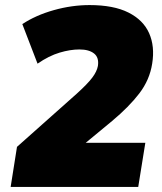

<svg xmlns="http://www.w3.org/2000/svg" viewBox="-20 -737 640 757"><path d="M22 0 47 -158 283 -368Q325 -406 343.5 -430.5Q362 -455 366 -477Q371 -510 351 -526Q331 -542 293 -542Q257 -542 215 -529.5Q173 -517 128 -486L68 -642Q121 -677 192 -697Q263 -717 333 -717Q428 -717 486.5 -687.5Q545 -658 568 -606Q591 -554 580 -486Q570 -422 529.5 -369Q489 -316 422 -260L318 -174H553L525 0Z"/></svg>

Font: Mulish ExtraBlack
Style: Italic
Weight: 1000
Italic angle: -9°
Designer: Vernon Adams
Foundry: Vernon Adams
Version: Version 3.603; ttfautohint (v1.8.3)